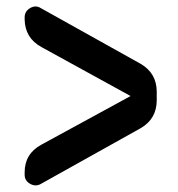

<svg xmlns="http://www.w3.org/2000/svg" viewBox="-20 -586 540 582"><path d="M406.2 -392.6Q455.1 -364.3 455.1 -307.6V-282.2Q455.1 -225.6 406.2 -197.3L103.5 -28.3Q87.9 -19.5 71.3 -28.8Q54.7 -38.1 54.7 -56.6V-63.5Q54.7 -120.1 105.5 -147.5L374 -293.9Q375 -293.9 375 -294.9Q375 -295.9 374 -295.9L105.5 -443.4Q55.7 -470.7 54.7 -527.3V-533.2Q54.7 -551.8 71.3 -561.5Q87.9 -571.3 103.5 -561.5Z"/></svg>

Font: Rounded Mgen+ 2m bold
Style: Bold
Weight: 700
Designer: [Source Han Sans]
Ryoko NISHIZUKA  (kana & ideographs); Paul D. Hunt (Latin, Greek & Cyrillic); Wenlong ZHANG  (bopomofo
Version: Version 1.059.20150602